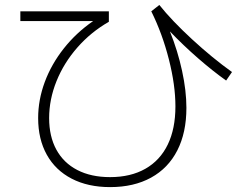

<svg xmlns="http://www.w3.org/2000/svg" viewBox="-20 -724 978 769"><path d="M132.8 -251Q132.8 -324.2 159.4 -395.8Q186 -467.3 235.6 -530Q285.2 -592.8 353 -639.6H61.5V-678.7H416V-636.7Q344.2 -595.7 290 -533.9Q235.8 -472.2 206.3 -398.9Q176.8 -325.7 176.8 -251Q176.8 -177.7 205.8 -124.5Q234.9 -71.3 289.8 -43Q344.7 -14.6 420.9 -14.6Q503.4 -14.6 562.3 -48.1Q621.1 -81.5 651.9 -145Q682.6 -208.5 682.6 -297.9Q682.6 -382.8 656.5 -485.8Q630.4 -588.9 585.9 -678.7L618.2 -704.1Q667.5 -642.1 749 -566.9Q830.6 -491.7 909.2 -435.5L885.7 -401.4Q831.5 -439.9 772.9 -491Q714.4 -542 660.6 -598.1Q691.9 -520.5 709.2 -440.4Q726.6 -360.4 726.6 -292Q726.6 -192.9 690.2 -121.6Q653.8 -50.3 585 -12.5Q516.1 25.4 420.9 25.4Q332.5 25.4 267.3 -8.3Q202.1 -42 167.5 -104.2Q132.8 -166.5 132.8 -251Z"/></svg>

Font: Pretendard ExtraLight
Style: Regular
Weight: 200
Designer: Base glyphs from Inter by Rasmus Andersson; Hangeul glyphs from Noto Sans CJK(Source Han Sans) by Jang Soo-young and Kan
Foundry: Kil Hyung-jin
Version: Version 1.309